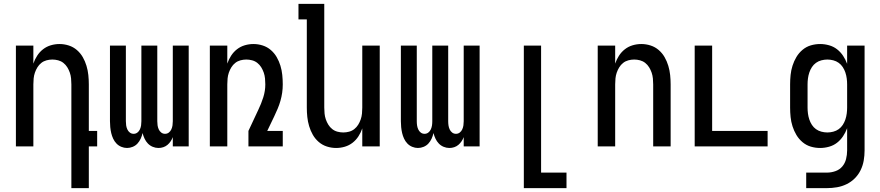

<svg xmlns="http://www.w3.org/2000/svg" viewBox="-20 -755 4540 990"><path d="M348 215V-320Q348 -335 346.5 -350.5Q345 -366 340 -380.5Q335 -395 327 -408Q319 -421 307 -430.5Q295 -440 280 -444Q265 -448 250 -448Q235 -448 220 -444Q205 -440 193 -430.5Q181 -421 173 -408Q165 -395 160 -380.5Q155 -366 153.5 -350.5Q152 -335 152 -320V0H62V-520H152V-427Q159 -448 171.5 -467.5Q184 -487 202 -501Q220 -515 242 -521.5Q264 -528 287 -528Q311 -528 334.5 -520.5Q358 -513 376.5 -497Q395 -481 407 -460Q419 -439 426 -415.5Q433 -392 435.5 -368Q438 -344 438 -320V-80H481V0H438V215Z M635 8Q620 8 605.5 2Q591 -4 580.5 -15Q570 -26 563.5 -40Q557 -54 553.5 -69Q550 -84 548.5 -99.5Q547 -115 547 -130V-520H629V-130Q629 -119 630.5 -108.5Q632 -98 636.5 -88Q641 -78 649.5 -71.5Q658 -65 669 -65Q680 -65 688.5 -71.5Q697 -78 701.5 -88Q706 -98 707.5 -108.5Q709 -119 709 -130V-520H791V-130Q791 -119 792.5 -108.5Q794 -98 798.5 -88Q803 -78 811.5 -71.5Q820 -65 831 -65Q842 -65 850.5 -71.5Q859 -78 863.5 -88Q868 -98 869.5 -108.5Q871 -119 871 -130V-520H953V0H871V-48Q867 -37 860 -26.5Q853 -16 843.5 -8Q834 0 822 4Q810 8 797 8Q782 8 767.5 2Q753 -4 742.5 -15Q732 -26 725.5 -40Q719 -54 715 -69Q712 -54 705.5 -40Q699 -26 689 -15Q679 -4 664.5 2Q650 8 635 8Z M1062 0V-520H1152V-427Q1159 -448 1171.5 -467.5Q1184 -487 1202 -501Q1220 -515 1242 -521.5Q1264 -528 1287 -528Q1311 -528 1334.5 -520.5Q1358 -513 1376.5 -497Q1395 -481 1407 -460Q1419 -439 1426 -416Q1433 -393 1435.5 -368.5Q1438 -344 1438 -320Q1438 -298 1435 -277Q1432 -256 1426 -235Q1420 -214 1411.5 -194Q1403 -174 1394 -155L1358 -80H1438V0H1261V-80L1312 -189Q1327 -220 1337.5 -253Q1348 -286 1348 -320Q1348 -335 1346.5 -350.5Q1345 -366 1340 -380.5Q1335 -395 1327 -408Q1319 -421 1307 -430.5Q1295 -440 1280 -444Q1265 -448 1250 -448Q1235 -448 1220 -444Q1205 -440 1193 -430.5Q1181 -421 1173 -408Q1165 -395 1160 -380.5Q1155 -366 1153.5 -350.5Q1152 -335 1152 -320V0Z M1713 8Q1689 8 1665.5 0.5Q1642 -7 1623.5 -23Q1605 -39 1593 -60Q1581 -81 1574 -104.5Q1567 -128 1564.5 -152Q1562 -176 1562 -200V-655H1519V-735H1652V-200Q1652 -185 1653.5 -169.5Q1655 -154 1660 -139.5Q1665 -125 1673 -112Q1681 -99 1693 -89.5Q1705 -80 1720 -76Q1735 -72 1750 -72Q1765 -72 1780 -76Q1795 -80 1807 -89.5Q1819 -99 1827 -112Q1835 -125 1840 -139.5Q1845 -154 1846.5 -169.5Q1848 -185 1848 -200V-520H1938V0H1848V-93Q1841 -72 1828.5 -52.5Q1816 -33 1798 -19Q1780 -5 1758 1.5Q1736 8 1713 8Z M2135 8Q2120 8 2105.5 2Q2091 -4 2080.5 -15Q2070 -26 2063.5 -40Q2057 -54 2053.5 -69Q2050 -84 2048.5 -99.5Q2047 -115 2047 -130V-520H2129V-130Q2129 -119 2130.5 -108.5Q2132 -98 2136.5 -88Q2141 -78 2149.5 -71.5Q2158 -65 2169 -65Q2180 -65 2188.5 -71.5Q2197 -78 2201.5 -88Q2206 -98 2207.5 -108.5Q2209 -119 2209 -130V-520H2291V-130Q2291 -119 2292.5 -108.5Q2294 -98 2298.5 -88Q2303 -78 2311.5 -71.5Q2320 -65 2331 -65Q2342 -65 2350.5 -71.5Q2359 -78 2363.5 -88Q2368 -98 2369.5 -108.5Q2371 -119 2371 -130V-520H2453V0H2371V-48Q2367 -37 2360 -26.5Q2353 -16 2343.5 -8Q2334 0 2322 4Q2310 8 2297 8Q2282 8 2267.5 2Q2253 -4 2242.5 -15Q2232 -26 2225.5 -40Q2219 -54 2215 -69Q2212 -54 2205.5 -40Q2199 -26 2189 -15Q2179 -4 2164.5 2Q2150 8 2135 8Z M2681 215V-520H2770V135H2901V215Z M3062 0V-520H3152V-427Q3159 -448 3171.5 -467.5Q3184 -487 3202 -501Q3220 -515 3242 -521.5Q3264 -528 3287 -528Q3311 -528 3334.5 -520.5Q3358 -513 3376.5 -497Q3395 -481 3407 -460Q3419 -439 3426 -415.5Q3433 -392 3435.5 -368Q3438 -344 3438 -320V0H3348V-320Q3348 -335 3346.5 -350.5Q3345 -366 3340 -380.5Q3335 -395 3327 -408Q3319 -421 3307 -430.5Q3295 -440 3280 -444Q3265 -448 3250 -448Q3235 -448 3220 -444Q3205 -440 3193 -430.5Q3181 -421 3173 -408Q3165 -395 3160 -380.5Q3155 -366 3153.5 -350.5Q3152 -335 3152 -320V0Z M3562 0V-520H3652V-80H3938V0Z M4137 215V135H4244Q4266 135 4287.5 127.5Q4309 120 4323 103.5Q4337 87 4342.5 65Q4348 43 4348 21V-94Q4340 -72 4327 -52.5Q4314 -33 4296 -19Q4278 -5 4255 1.5Q4232 8 4209 8Q4184 8 4160.5 1Q4137 -6 4118 -22Q4099 -38 4086.5 -59Q4074 -80 4066.5 -103.5Q4059 -127 4056.5 -151.5Q4054 -176 4054 -200V-320Q4054 -344 4056.5 -368.5Q4059 -393 4066.5 -416.5Q4074 -440 4086.5 -461Q4099 -482 4118 -498Q4137 -514 4160.5 -521Q4184 -528 4209 -528Q4232 -528 4255 -521.5Q4278 -515 4296 -501Q4314 -487 4327 -467.5Q4340 -448 4348 -426V-520H4438V21Q4438 47 4433.5 73Q4429 99 4417.5 122.5Q4406 146 4387.5 164.5Q4369 183 4345.5 194.5Q4322 206 4296 210.5Q4270 215 4244 215ZM4246 -72Q4261 -72 4276.5 -76Q4292 -80 4304.5 -89Q4317 -98 4325.5 -111Q4334 -124 4339 -139Q4344 -154 4346 -169.5Q4348 -185 4348 -200V-320Q4348 -335 4346 -350.5Q4344 -366 4339 -381Q4334 -396 4325.5 -409Q4317 -422 4304.5 -431Q4292 -440 4276.5 -444Q4261 -448 4246 -448Q4231 -448 4215.5 -444Q4200 -440 4187.5 -431Q4175 -422 4166.5 -409Q4158 -396 4153 -381Q4148 -366 4146 -350.5Q4144 -335 4144 -320V-200Q4144 -185 4146 -169.5Q4148 -154 4153 -139Q4158 -124 4166.5 -111Q4175 -98 4187.5 -89Q4200 -80 4215.5 -76Q4231 -72 4246 -72Z"/></svg>

Font: Iosevka Medium
Style: Regular
Weight: 500
Monospace: yes
Designer: Belleve Invis
Foundry: Belleve Invis
Version: Version 32.5.0; ttfautohint (v1.8.4)